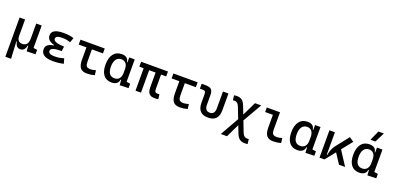

<svg xmlns="http://www.w3.org/2000/svg" viewBox="12 -1992 7007 3414"><g transform="rotate(20 3515.5 -285.0)"><path d="M273.9 9.8Q194.8 9.8 173.8 -99.6H146L73.7 -175.8V-517.6H177.2V-210Q177.2 -153.8 202.6 -123.3Q228 -92.8 273.9 -92.8Q330.6 -92.8 359.4 -126.5Q388.2 -160.2 388.2 -239.3L414.6 -99.6H380.4Q370.1 -44.9 343.5 -17.6Q316.9 9.8 273.9 9.8ZM73.7 224.6V-210L163.6 -115.7L182.1 224.6ZM397 4.9 388.2 -119.1V-210H491.7V-93.8L563 -83V0ZM388.2 -146.5V-517.6H491.7V-175.8Z M891.6 9.8Q667 9.8 667 -136.7Q667 -247.1 843.8 -261.7L993.2 -300.8L981.4 -212.4H965.8Q774.9 -212.4 774.9 -141.6Q774.9 -80.1 895.5 -80.1Q956.1 -80.1 995.8 -89.4Q1035.6 -98.6 1066.9 -106.9L1093.8 -13.7Q1054.7 -2.9 1003.7 3.4Q952.6 9.8 891.6 9.8ZM816.4 -212.4V-268.6Q681.6 -302.7 681.6 -401.4Q681.6 -527.3 899.4 -527.3Q1037.6 -527.3 1098.6 -499L1066.9 -410.6Q999.5 -437.5 910.2 -437.5Q789.6 -437.5 789.6 -377Q789.6 -308.6 993.2 -300.8L981.4 -212.4Z M1535.2 9.8Q1448.7 9.8 1410.4 -39.1Q1372.1 -87.9 1372.1 -195.3V-517.6H1475.6V-200.2Q1475.6 -138.7 1493.9 -110.8Q1512.2 -83 1574.2 -83Q1594.2 -83 1617.2 -87.6Q1640.1 -92.3 1669.9 -101.6L1681.6 -10.7Q1644 0 1609.4 4.9Q1574.7 9.8 1535.2 9.8ZM1225.6 -424.8V-517.6H1684.6V-424.8Z M2001 9.8Q1902.8 9.8 1848.9 -58.3Q1794.9 -126.5 1794.9 -253.9Q1794.9 -384.3 1850.3 -455.8Q1905.8 -527.3 2006.8 -527.3Q2066.9 -527.3 2099.6 -501.7Q2132.3 -476.1 2138.7 -423.8H2178.7L2148.4 -293Q2148.4 -362.3 2117.4 -400.9Q2086.4 -439.5 2031.2 -439.5Q1967.3 -439.5 1932.4 -391.1Q1897.5 -342.8 1897.5 -253.9Q1897.5 -78.1 2026.4 -78.1Q2084 -78.1 2116.2 -116.7Q2148.4 -155.3 2148.4 -224.6V-252L2183.6 -93.8H2138.7Q2135.3 -59.6 2117.2 -36.4Q2099.1 -13.2 2069.6 -1.7Q2040 9.8 2001 9.8ZM2157.2 4.9 2148.4 -119.1V-239.3L2252 -210V-93.8L2323.2 -83V0ZM2148.4 -146.5V-517.6H2252V-175.8Z M2816.4 9.8Q2744.6 9.8 2712.6 -28.6Q2680.7 -66.9 2680.7 -151.4V-517.6H2784.2V-156.2Q2784.2 -117.7 2795.7 -100.3Q2807.1 -83 2845.7 -83Q2852.5 -83 2859.6 -84Q2866.7 -85 2876 -86.9L2887.7 3.9Q2869.6 7.3 2854.5 8.5Q2839.4 9.8 2816.4 9.8ZM2455.1 0V-517.6H2558.6V0ZM2373 -424.8V-517.6H2880.9V-424.8Z M3293 9.8Q3206.5 9.8 3168.2 -39.1Q3129.9 -87.9 3129.9 -195.3V-517.6H3233.4V-200.2Q3233.4 -138.7 3251.7 -110.8Q3270 -83 3332 -83Q3352.1 -83 3375 -87.6Q3397.9 -92.3 3427.7 -101.6L3439.5 -10.7Q3401.9 0 3367.2 4.9Q3332.5 9.8 3293 9.8ZM2983.4 -424.8V-517.6H3442.4V-424.8Z M3828.1 9.8Q3630.4 9.8 3630.4 -200.2V-356.4Q3630.4 -394 3618.2 -409.4Q3606 -424.8 3575.7 -424.8H3518.1V-517.6H3595.2Q3671.9 -517.6 3702.9 -487.1Q3733.9 -456.5 3733.9 -380.9V-200.2Q3733.9 -83 3828.1 -83Q3921.9 -83 3921.9 -200.2V-517.6H4025.4V-200.2Q4025.4 9.8 3828.1 9.8Z M4601.1 214.8Q4535.6 214.8 4498 184.8Q4460.4 154.8 4432.6 82.5L4264.6 -351.6Q4247.1 -397 4225.1 -415.8Q4203.1 -434.6 4171.4 -434.6Q4158.2 -434.6 4141.1 -430.7L4129.4 -521.5Q4154.3 -527.3 4181.2 -527.3Q4245.6 -527.3 4282 -498.5Q4318.4 -469.7 4345.2 -400.4L4515.1 39.1Q4533.2 85 4555.7 103.5Q4578.1 122.1 4610.8 122.1Q4617.7 122.1 4624.8 121.1Q4631.8 120.1 4641.1 118.2L4652.8 209Q4639.2 212.4 4627.4 213.6Q4615.7 214.8 4601.1 214.8ZM4143.6 205.1 4369.1 -192.4 4528.3 -517.6H4645.5L4417 -121.1L4260.7 205.1Z M5060.5 9.8Q4974.1 9.8 4935.8 -39.1Q4897.5 -87.9 4897.5 -195.3V-517.6H5001V-200.2Q5001 -159.2 5008.3 -133.3Q5015.6 -107.4 5036.9 -95.2Q5058.1 -83 5099.6 -83Q5137.7 -83 5195.3 -101.6L5207 -10.7Q5169.4 0 5134.8 4.9Q5100.1 9.8 5060.5 9.8ZM4751 -431.6V-517.6H4906.2V-431.6Z M5516.6 9.8Q5418.5 9.8 5364.5 -58.3Q5310.5 -126.5 5310.5 -253.9Q5310.5 -384.3 5366 -455.8Q5421.4 -527.3 5522.5 -527.3Q5582.5 -527.3 5615.2 -501.7Q5647.9 -476.1 5654.3 -423.8H5694.3L5664.1 -293Q5664.1 -362.3 5633.1 -400.9Q5602.1 -439.5 5546.9 -439.5Q5482.9 -439.5 5448 -391.1Q5413.1 -342.8 5413.1 -253.9Q5413.1 -78.1 5542 -78.1Q5599.6 -78.1 5631.8 -116.7Q5664.1 -155.3 5664.1 -224.6V-252L5699.2 -93.8H5654.3Q5650.9 -59.6 5632.8 -36.4Q5614.7 -13.2 5585.2 -1.7Q5555.7 9.8 5516.6 9.8ZM5672.9 4.9 5664.1 -119.1V-239.3L5767.6 -210V-93.8L5838.9 -83V0ZM5664.1 -146.5V-517.6H5767.6V-175.8Z M6030.3 0 6011.7 -93.3H6050.8Q6058.1 -147 6077.6 -195.8Q6097.2 -244.6 6131.8 -288.6L6320.3 -527.3L6404.8 -469.2ZM5936.5 0V-517.6H6040V-52.2L6030.3 0ZM6305.2 0 6155.8 -228.5 6228.5 -296.9 6420.9 0Z M6688.5 9.8Q6590.3 9.8 6536.4 -58.3Q6482.4 -126.5 6482.4 -253.9Q6482.4 -384.3 6537.8 -455.8Q6593.3 -527.3 6694.3 -527.3Q6754.4 -527.3 6787.1 -501.7Q6819.8 -476.1 6826.2 -423.8H6866.2L6835.9 -293Q6835.9 -362.3 6804.9 -400.9Q6773.9 -439.5 6718.8 -439.5Q6654.8 -439.5 6619.9 -391.1Q6585 -342.8 6585 -253.9Q6585 -78.1 6713.9 -78.1Q6771.5 -78.1 6803.7 -116.7Q6835.9 -155.3 6835.9 -224.6V-252L6871.1 -93.8H6826.2Q6822.8 -59.6 6804.7 -36.4Q6786.6 -13.2 6757.1 -1.7Q6727.5 9.8 6688.5 9.8ZM6844.7 4.9 6835.9 -119.1V-239.3L6939.5 -210V-93.8L7010.7 -83V0ZM6835.9 -146.5V-517.6H6939.5V-175.8ZM6679.2 -609.4 6762.2 -794.9H6865.7L6772.9 -609.4Z"/></g></svg>

Font: Cascadia Code PL
Style: Regular
Weight: 400
Monospace: yes
Designer: Aaron Bell
Foundry: Saja Typeworks
Version: Version 2102.003